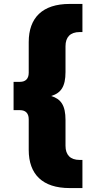

<svg xmlns="http://www.w3.org/2000/svg" viewBox="-20 -762 452 976"><path d="M399 51H385C337 51 313 25 313 -21V-152C313 -226 290 -259 240 -274C290 -289 313 -322 313 -396V-527C313 -573 337 -599 385 -599H399V-742H334C196 -742 126 -672 126 -548V-392C126 -360 108 -346 82 -346H49V-202H82C108 -202 126 -188 126 -156V0C126 124 196 194 334 194H399Z"/></svg>

Font: Montserrat-Alt1 ExtBd
Style: Regular
Weight: 800
Designer: Differentunic
Foundry: Differentunic
Version: Version 7.222